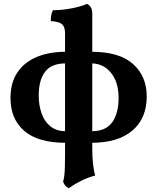

<svg xmlns="http://www.w3.org/2000/svg" viewBox="-20 -737 821 1003"><path d="M339.1 246.2Q327.4 241.1 320.3 232Q313.3 222.9 309.7 211.6Q313.8 197.2 315.8 181.7Q317.8 166.3 318.8 140.2Q319.8 114.2 319.8 69.3V-561.4Q319.8 -582.8 314 -596.5Q308.1 -610.2 292.1 -617.6Q276.1 -625.1 245.3 -626.7Q245.3 -641.9 247.5 -656.6Q249.8 -671.3 256.4 -683.5Q289.6 -683.5 325 -688.5Q360.4 -693.5 389.7 -701.3Q419.1 -709 433.2 -717Q446.4 -711.9 454.2 -699.5Q462 -687.1 462 -664.5V40Q462 84 466 119.7Q470 155.5 477 180.1Q440.4 189.4 405.3 206.8Q370.2 224.1 339.1 246.2ZM323.7 9Q178.5 9 106.6 -53.4Q34.8 -115.7 34.8 -224.3Q34.8 -304.7 70.7 -358.4Q106.7 -412.2 171.7 -439.3Q236.7 -466.5 323.7 -466.5V-405.9Q248.1 -405.9 215.2 -361.7Q182.3 -317.4 182.3 -239Q182.3 -186.8 197.4 -144.2Q212.5 -101.5 244 -76.5Q275.5 -51.5 323.7 -51.5ZM458.1 9V-51.5Q532.7 -51.5 566.1 -98.1Q599.5 -144.6 599.5 -225.4Q599.5 -284.5 579.9 -324.6Q560.4 -364.7 528.6 -385.3Q496.8 -405.9 458.1 -405.9V-466.5Q603.8 -466.5 675.1 -402.5Q746.5 -338.6 746.5 -233.2Q746.5 -118.3 671.2 -54.7Q595.9 9 458.1 9Z"/></svg>

Font: Vollkorn
Style: Regular
Weight: 400
Designer: Friedrich Althausen
Foundry: Friedrich Althausen
Version: Version 5.001